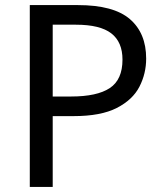

<svg xmlns="http://www.w3.org/2000/svg" viewBox="-20 -734 645 754"><path d="M286 -714Q426 -714 490 -659Q554 -604 554 -504Q554 -445 527.5 -393.5Q501 -342 438.5 -310Q376 -278 269 -278H187V0H97V-714ZM278 -637H187V-355H259Q361 -355 411 -388Q461 -421 461 -500Q461 -569 417 -603Q373 -637 278 -637Z"/></svg>

Font: Noto Sans SignWriting
Style: Regular
Weight: 400
Designer: Monotype Design Team
Foundry: Monotype Imaging Inc.
Version: Version 2.004; ttfautohint (v1.8.4.7-5d5b)